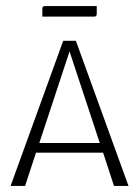

<svg xmlns="http://www.w3.org/2000/svg" viewBox="-20 -615 460 635"><path d="M120 -560V-584Q120 -591 122 -593Q124 -595 131 -595H300V-571Q300 -564 298 -562Q296 -560 289 -560ZM15 0 189 -480H231L405 0H357L321 -110H99L63 0ZM110 -142H310L210 -445Z"/></svg>

Font: Glametrix
Style: Light
Weight: 300
Designer: gluk
Foundry: gluk
Version: Version 0.40